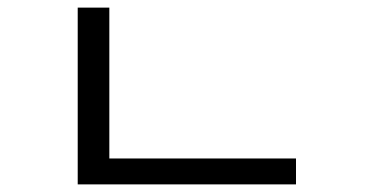

<svg xmlns="http://www.w3.org/2000/svg" viewBox="-20 -485 960 504"><path d="M184 -69H757V-1H184ZM184 -465H267V-43H184Z"/></svg>

Font: ukorean15
Style: Book
Weight: 400
Designer: Jelle Bosma - Monotype Design Team
Foundry: Monotype Imaging Inc.
Version: Version 2.003